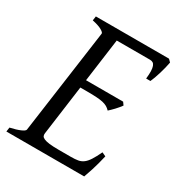

<svg xmlns="http://www.w3.org/2000/svg" viewBox="-150 -717 762 818"><g transform="rotate(30 231.0 -307.5)"><path d="M418 -119.1Q408.2 -76.7 398.2 -45.4Q388.2 -14.2 382.8 0H0L2.9 -21Q33.7 -27.8 52.2 -35.9Q70.8 -43.9 71.8 -50.8L143.1 -564Q144 -569.8 128.9 -578.6Q113.8 -587.4 82 -594.2L85 -615.2H444.8L457 -603Q454.6 -590.3 450.9 -575.2Q447.3 -560.1 442.6 -544.9Q438 -529.8 433.1 -516.1Q428.2 -502.4 423.8 -493.2H402.8Q405.3 -515.6 404.8 -530.5Q404.3 -545.4 400.9 -554.4Q397.5 -563.5 391.6 -567.1Q385.7 -570.8 377 -570.8H213.4L184.6 -358.9H367.2L377 -345.2Q372.1 -338.4 366 -331.1Q359.9 -323.7 353.3 -316.7Q346.7 -309.6 340.3 -303.5Q334 -297.4 329.1 -293Q321.3 -301.3 312.5 -306.4Q303.7 -311.5 290.8 -314.5Q277.8 -317.4 259 -318.6Q240.2 -319.8 212.9 -319.8H179.2L146 -75.2Q145 -67.9 147.5 -62.3Q149.9 -56.6 159.2 -52.5Q168.5 -48.3 186 -46.1Q203.6 -43.9 232.9 -43.9H292Q312.5 -43.9 326.7 -46.4Q340.8 -48.8 352.3 -57.4Q363.8 -65.9 374.5 -82.5Q385.3 -99.1 398.9 -127.9Z"/></g></svg>

Font: Gentium Plus Viet
Style: Italic
Weight: 400
Italic angle: -8°
Designer: J. Victor Gaultney, Annie Olsen, Iska Routamaa, Becca Hirsbrunner
Foundry: SIL International
Version: Version 5.000